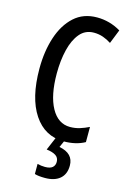

<svg xmlns="http://www.w3.org/2000/svg" viewBox="-142 -792 740 1099"><g transform="rotate(15 228.5 -242.5)"><path d="M297 -636Q246 -636 214 -598Q182 -560 166.5 -496.5Q151 -433 151 -356Q151 -226 191.5 -152.5Q232 -79 303 -79Q333 -79 360.5 -87.5Q388 -96 414 -109V-19Q362 10 290 10Q177 10 112.5 -87Q48 -184 48 -357Q48 -460 75.5 -543.5Q103 -627 157 -676Q211 -725 292 -725Q367 -725 433 -686L400 -603Q377 -618 351.5 -627Q326 -636 297 -636ZM360 135Q360 186 328.5 213Q297 240 240 240Q201 240 179 233V173Q201 179 224 179Q254 179 268 167Q282 155 282 134Q282 109 262.5 96.5Q243 84 208 80L242 0H296L275 47Q360 63 360 135Z"/></g></svg>

Font: Noto Sans Lao UI ExtCond Med
Style: Regular
Weight: 500
Width: 2
Designer: Monotype Design Team
Foundry: Monotype Imaging Inc.
Version: Version 2.000; ttfautohint (v1.8.4.7-5d5b)